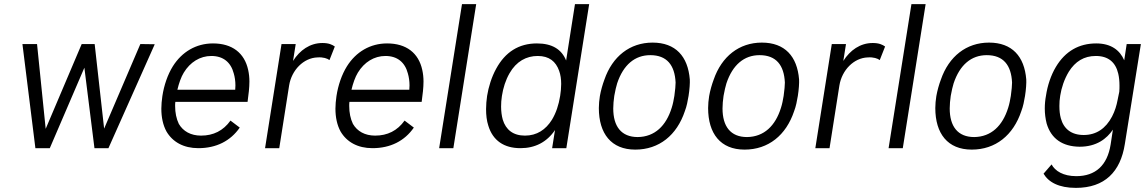

<svg xmlns="http://www.w3.org/2000/svg" viewBox="-20 -720 5577 933"><path d="M152 0H222L390 -391L439 0H507L732 -505L662 -506L486 -95L440 -506H377L202 -94L160 -506H89Z M957 -61C907 -61 870 -82 849 -118C837 -143 831 -172 831 -205C831 -211 831 -218 832 -225H1183C1188 -262 1192 -294 1192 -324C1192 -343 1190 -362 1186 -380C1168 -463 1108 -509 1015 -509C933 -509 864 -468 820 -398C795 -358 777 -306 769 -253C766 -232 764 -211 764 -192C764 -150 772 -112 789 -81C819 -30 872 0 944 0C1031 0 1100 -35 1145 -100L1100 -134C1065 -85 1017 -61 957 -61ZM1007 -448C1065 -448 1102 -417 1116 -363C1121 -346 1124 -326 1124 -305C1124 -298 1123 -291 1123 -284H842C849 -314 860 -346 873 -367C904 -418 952 -448 1007 -448Z M1547 -511C1486 -511 1437 -476 1404 -424L1417 -506H1348L1268 0H1337L1385 -305C1397 -379 1455 -439 1523 -441C1550 -443 1571 -436 1581 -428L1607 -494C1594 -503 1578 -511 1547 -511Z M1803 -61C1753 -61 1716 -82 1695 -118C1683 -143 1677 -172 1677 -205C1677 -211 1677 -218 1678 -225H2029C2034 -262 2038 -294 2038 -324C2038 -343 2036 -362 2032 -380C2014 -463 1954 -509 1861 -509C1779 -509 1710 -468 1666 -398C1641 -358 1623 -306 1615 -253C1612 -232 1610 -211 1610 -192C1610 -150 1618 -112 1635 -81C1665 -30 1718 0 1790 0C1877 0 1946 -35 1991 -100L1946 -134C1911 -85 1863 -61 1803 -61ZM1853 -448C1911 -448 1948 -417 1962 -363C1967 -346 1970 -326 1970 -305C1970 -298 1969 -291 1969 -284H1688C1695 -314 1706 -346 1719 -367C1750 -418 1798 -448 1853 -448Z M2114 0H2183L2294 -700H2225Z M2774 -700 2731 -426C2709 -481 2662 -509 2589 -509C2501 -509 2435 -467 2391 -386C2369 -346 2354 -298 2347 -254C2344 -233 2342 -211 2342 -190C2342 -161 2345 -133 2353 -109C2375 -37 2429 0 2509 0C2580 0 2637 -29 2677 -88L2663 0H2732L2843 -700ZM2662 -138C2632 -90 2589 -61 2531 -61C2474 -61 2438 -89 2423 -139C2418 -157 2415 -179 2415 -202C2415 -218 2416 -236 2419 -254C2425 -293 2437 -331 2456 -364C2489 -422 2538 -448 2593 -448C2649 -448 2681 -421 2697 -376C2704 -357 2707 -335 2707 -312C2707 -293 2705 -273 2702 -254C2695 -210 2682 -171 2662 -138Z M3067 7C3183 7 3269 -63 3308 -180C3317 -203 3322 -230 3326 -254C3331 -285 3333 -318 3332 -334C3323 -446 3263 -513 3151 -513C3041 -513 2956 -446 2917 -333C2908 -309 2900 -281 2895 -253C2892 -234 2890 -214 2890 -195C2890 -71 2950 7 3067 7ZM3079 -54C2999 -54 2960 -106 2960 -193C2960 -212 2962 -233 2965 -254C2969 -278 2975 -302 2979 -315C3009 -405 3065 -452 3140 -452C3221 -452 3259 -403 3263 -319C3263 -308 3261 -280 3257 -254C3254 -236 3250 -214 3244 -196C3217 -109 3162 -55 3079 -54Z M3598 7C3714 7 3800 -63 3839 -180C3848 -203 3853 -230 3857 -254C3862 -285 3864 -318 3863 -334C3854 -446 3794 -513 3682 -513C3572 -513 3487 -446 3448 -333C3439 -309 3431 -281 3426 -253C3423 -234 3421 -214 3421 -195C3421 -71 3481 7 3598 7ZM3610 -54C3530 -54 3491 -106 3491 -193C3491 -212 3493 -233 3496 -254C3500 -278 3506 -302 3510 -315C3540 -405 3596 -452 3671 -452C3752 -452 3790 -403 3794 -319C3794 -308 3792 -280 3788 -254C3785 -236 3781 -214 3775 -196C3748 -109 3693 -55 3610 -54Z M4221 -511C4160 -511 4111 -476 4078 -424L4091 -506H4022L3942 0H4011L4059 -305C4071 -379 4129 -439 4197 -441C4224 -443 4245 -436 4255 -428L4281 -494C4268 -503 4252 -511 4221 -511Z M4298 0H4367L4478 -700H4409Z M4702 7C4818 7 4904 -63 4943 -180C4952 -203 4957 -230 4961 -254C4966 -285 4968 -318 4967 -334C4958 -446 4898 -513 4786 -513C4676 -513 4591 -446 4552 -333C4543 -309 4535 -281 4530 -253C4527 -234 4525 -214 4525 -195C4525 -71 4585 7 4702 7ZM4714 -54C4634 -54 4595 -106 4595 -193C4595 -212 4597 -233 4600 -254C4604 -278 4610 -302 4614 -315C4644 -405 4700 -452 4775 -452C4856 -452 4894 -403 4898 -319C4898 -308 4896 -280 4892 -254C4889 -236 4885 -214 4879 -196C4852 -109 4797 -55 4714 -54Z M5455 -506 5443 -427C5422 -476 5379 -509 5307 -509C5224 -509 5157 -472 5111 -395C5087 -355 5070 -304 5063 -256C5059 -235 5057 -214 5057 -193C5057 -168 5060 -144 5066 -120C5088 -45 5144 -8 5226 -7C5309 -7 5358 -46 5388 -90L5377 -18C5361 84 5303 136 5210 136C5147 136 5107 111 5090 79L5051 124C5075 165 5125 193 5208 193C5348 193 5425 115 5446 -20L5524 -506ZM5384 -154C5353 -95 5307 -64 5246 -64C5186 -64 5149 -94 5135 -145C5130 -163 5128 -183 5128 -205C5128 -221 5129 -238 5132 -255C5138 -293 5151 -334 5174 -372C5205 -421 5247 -448 5305 -448C5365 -448 5401 -418 5414 -362C5418 -345 5420 -326 5420 -304C5420 -295 5420 -285 5419 -274L5411 -235C5406 -208 5398 -181 5384 -154Z"/></svg>

Font: Arthouse Owned
Style: Italic
Weight: 400
Italic angle: -10°
Designer: Jeremy Tribby
Foundry: Tribby Type
Version: Version 1.000;PS 001.000;hotconv 1.0.88;makeotf.lib2.5.64775